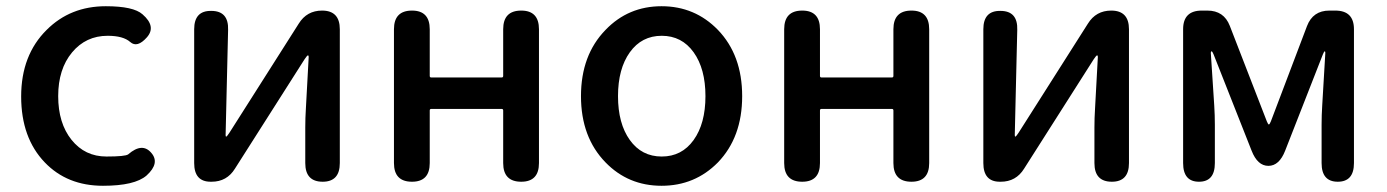

<svg xmlns="http://www.w3.org/2000/svg" viewBox="-20 -584 4457 617"><path d="M311 13Q196 13 124 -62Q48 -141 48 -274Q48 -407 130 -488Q206 -564 320 -564Q409 -564 438 -538Q483 -499 452 -464Q421 -429 398.5 -449Q376 -469 326 -469Q256 -469 211.5 -415.5Q167 -362 167 -275Q167 -188 210 -134.5Q253 -81 322 -81Q383 -81 392 -88Q437 -127 466 -93Q495 -60 451 -20Q413 13 311 13Z M657 0Q604 0 604 -60V-490Q604 -550 659 -549Q715 -549 713 -488L705 -150Q705 -145 707 -145Q709 -145 717 -157L940 -508Q966 -550 1015 -550Q1072 -550 1072 -490V-60Q1072 0 1017 0Q961 0 961 -60V-174Q961 -205 963 -236L972 -401Q972 -406 969.5 -406Q967 -406 959 -394L735 -42Q709 0 660 0Z M1304 0Q1246 0 1246 -60V-490Q1246 -550 1304 -550Q1361 -550 1361 -490V-340Q1361 -335 1366 -335H1592Q1597 -335 1597 -340V-490Q1597 -550 1655 -550Q1712 -550 1712 -490V-60Q1712 0 1655 0Q1597 0 1597 -60V-229Q1597 -234 1592 -234H1366Q1361 -234 1361 -229V-60Q1361 0 1304 0Z M1926 -62Q1847 -143 1847 -275Q1847 -407 1926 -488Q1999 -564 2106 -564Q2213 -564 2287 -488Q2365 -407 2365 -275Q2365 -143 2287 -62Q2213 13 2106 13Q1999 13 1926 -62ZM2004 -134Q2042 -81 2106.5 -81Q2171 -81 2209 -134Q2247 -187 2247 -275Q2247 -363 2209 -416Q2171 -469 2106.5 -469Q2042 -469 2004 -416Q1966 -363 1966 -275Q1966 -187 2004 -134Z M2558 0Q2500 0 2500 -60V-490Q2500 -550 2558 -550Q2615 -550 2615 -490V-340Q2615 -335 2620 -335H2846Q2851 -335 2851 -340V-490Q2851 -550 2909 -550Q2966 -550 2966 -490V-60Q2966 0 2909 0Q2851 0 2851 -60V-229Q2851 -234 2846 -234H2620Q2615 -234 2615 -229V-60Q2615 0 2558 0Z M3193 0Q3140 0 3140 -60V-490Q3140 -550 3195 -549Q3251 -549 3249 -488L3241 -150Q3241 -145 3243 -145Q3245 -145 3253 -157L3476 -508Q3502 -550 3551 -550Q3608 -550 3608 -490V-60Q3608 0 3553 0Q3497 0 3497 -60V-174Q3497 -205 3499 -236L3508 -401Q3508 -406 3505.5 -406Q3503 -406 3495 -394L3271 -42Q3245 0 3196 0Z M3833 0Q3782 0 3782 -60V-490Q3782 -550 3842 -550H3860Q3913 -550 3932 -501L4051 -194Q4055 -184 4057.5 -184Q4060 -184 4064 -194L4180 -500Q4199 -550 4252 -550H4271Q4331 -550 4331 -490V-60Q4331 0 4279 0Q4227 0 4227 -60V-183Q4227 -214 4229 -245L4239 -414Q4239 -419 4237 -419Q4235 -419 4231 -409L4110 -100Q4091 -51 4056 -51Q4021 -51 4002 -100L3880 -409Q3876 -419 3873.5 -419Q3871 -419 3871 -414L3882 -245Q3884 -214 3884 -183V-60Q3884 0 3833 0Z"/></svg>

Font: Resource Han Rounded KR Medium
Style: Regular
Weight: 500
Designer: Cyano Hao (round all glyphs); Ryoko NISHIZUKA 西塚涼子 (kana, bopomofo & ideographs); Paul D. Hunt (Latin, Greek & Cyrillic)
Foundry: Cyano Hao
Version: 0.990